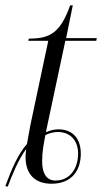

<svg xmlns="http://www.w3.org/2000/svg" viewBox="-38 -679 383 720"><path d="M-18 19 -9 21C7 -22 31 -81 60 -120C59 -113 59 -105 58 -98C55 -24 95 10 155 10C234 10 265 -43 265 -103C265 -161 233 -194 181 -194C163 -194 148 -189 134 -183L207 -526H323L325 -536H210L235 -659H225C186 -547 141 -535 70 -534L68 -526H143L76 -210C71 -184 67 -162 63 -139C29 -100 6 -46 -18 19ZM170 -2C134 -2 120 -33 120 -74C120 -113 126 -137 132 -172C144 -179 162 -184 179 -184C225 -184 255 -153 255 -102C254 -45 223 -2 170 -2Z"/></svg>

Font: Noto Serif Display Light
Style: Italic
Weight: 300
Italic angle: -12°
Designer: Monotype Design Team
Foundry: Monotype Imaging Inc.
Version: Version 2.009